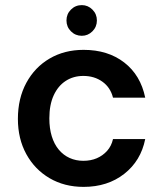

<svg xmlns="http://www.w3.org/2000/svg" viewBox="-20 -719 639 751"><path d="M307 12Q232 12 174 -22Q116 -56 83 -116Q50 -176 50 -254Q50 -334 83 -395Q116 -456 174 -490Q232 -524 307 -524Q402 -524 466 -474.5Q530 -425 548 -337H422Q412 -377 380.5 -399.5Q349 -422 306 -422Q267 -422 237 -402.5Q207 -383 190 -346Q173 -309 173 -256Q173 -217 182.5 -186Q192 -155 210 -133.5Q228 -112 252.5 -101Q277 -90 306 -90Q335 -90 358.5 -100Q382 -110 399 -129Q416 -148 422 -175H548Q531 -90 466 -39Q401 12 307 12ZM300 -579Q275 -579 257.5 -596.5Q240 -614 240 -639Q240 -664 257.5 -681.5Q275 -699 300 -699Q324 -699 341.5 -681.5Q359 -664 359 -639Q359 -614 341.5 -596.5Q324 -579 300 -579Z"/></svg>

Font: DM Sans 12pt SemiBold
Style: Regular
Weight: 600
Version: Version 4.004;gftools[0.9.30]